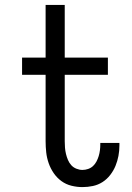

<svg xmlns="http://www.w3.org/2000/svg" viewBox="-20 -755 540 783"><path d="M316 8Q294 8 271.5 2.5Q249 -3 230.5 -16.5Q212 -30 199 -49Q186 -68 178.5 -89.5Q171 -111 168.5 -133.5Q166 -156 166 -179V-450H70V-520H166V-735H244V-520H420V-450H244V-179Q244 -166 245 -153Q246 -140 249 -127.5Q252 -115 257 -103Q262 -91 270.5 -81.5Q279 -72 291.5 -67Q304 -62 316 -62Q328 -62 339.5 -66Q351 -70 359.5 -78Q368 -86 373.5 -96.5Q379 -107 382.5 -118.5Q386 -130 387.5 -142Q389 -154 389 -166V-172H467V-162Q467 -140 463 -119Q459 -98 451 -78.5Q443 -59 429.5 -41.5Q416 -24 398 -12.5Q380 -1 359 3.5Q338 8 316 8Z"/></svg>

Font: Iosevka www.saffi
Style: Regular
Weight: 400
Monospace: yes
Designer: Belleve Invis
Foundry: Belleve Invis
Version: Version 22.0.2; ttfautohint (v1.8.3)